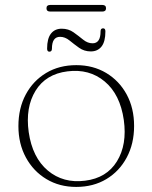

<svg xmlns="http://www.w3.org/2000/svg" viewBox="-20 -726 600 756"><path d="M280.5 -469.5Q346.5 -469.5 398 -438.8Q449.5 -408 478.8 -354Q508 -300 508 -230Q508 -160 479 -105.8Q450 -51.5 398.8 -20.8Q347.5 10 280 10Q214 10 162.8 -20.8Q111.5 -51.5 82 -105.8Q52.5 -160 52.5 -229.5Q52.5 -300 81.5 -354Q110.5 -408 161.8 -438.8Q213 -469.5 280.5 -469.5ZM315 -14.5Q400 -25 440.5 -90.8Q481 -156.5 467.5 -253.5Q453 -354.5 392.2 -405.2Q331.5 -456 245.5 -445Q160.5 -434.5 120 -368.8Q79.5 -303 93 -206Q107.5 -105.5 168.2 -54.5Q229 -3.5 315 -14.5ZM337.5 -523.5Q311.5 -523.5 291.2 -538Q271 -552.5 253.5 -566.8Q236 -581 216.5 -581Q184.5 -581 184.5 -534.5Q184.5 -522.5 174.5 -522.5Q165.5 -522.5 165.5 -534.5Q165.5 -574.5 180.8 -593.8Q196 -613 223 -613Q249.5 -613 269.5 -598.8Q289.5 -584.5 307.2 -570Q325 -555.5 344.5 -555.5Q376 -555.5 376 -602.5Q376 -614.5 386 -614.5Q395 -614.5 395 -602.5Q395 -562 379.8 -542.8Q364.5 -523.5 337.5 -523.5ZM163 -693.5Q163 -706.5 177.5 -706.5H383Q397.5 -706.5 397.5 -693.5Q397.5 -680.5 383 -680.5H177.5Q163 -680.5 163 -693.5Z"/></svg>

Font: Fraunces 9pt Thin
Style: Regular
Weight: 100
Version: Version 1.000;[b76b70a41]